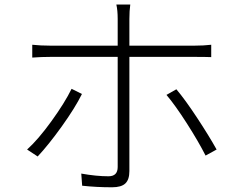

<svg xmlns="http://www.w3.org/2000/svg" viewBox="-20 -794 1040 834"><path d="M291 -408.2 335.9 -385.7Q306.6 -326.2 248.5 -245.1Q190.4 -164.1 143.6 -114.3L97.7 -144.5Q145.5 -187.5 203.1 -267.1Q260.7 -346.7 291 -408.2ZM826.2 -546.9H542V-50.8Q542 -13.7 524.4 2.9Q506.8 19.5 466.8 19.5Q398.4 19.5 336.9 12.7L333 -40Q398.4 -28.3 451.2 -28.3Q491.2 -28.3 491.2 -68.4V-546.9H199.2Q160.2 -546.9 120.1 -543.9V-599.6Q156.2 -595.7 198.2 -595.7H491.2V-711.9Q491.2 -749 485.4 -774.4H545.9Q542 -747.1 542 -711.9V-595.7H825.2Q865.2 -595.7 897.5 -599.6V-545.9Q873 -546.9 826.2 -546.9ZM703.1 -381.8 746.1 -406.2Q784.2 -361.3 835.9 -282.7Q887.7 -204.1 920.9 -144.5L873 -118.2Q841.8 -179.7 791.5 -258.3Q741.2 -336.9 703.1 -381.8Z"/></svg>

Font: GenEi Gothic M Light
Style: Regular
Weight: 300
Designer: o_tamon (Modified); [Source Han Sans]
Ryoko NISHIZUKA  (kana & ideographs); Paul D. Hunt (Latin, Greek & Cyrillic); Wenl
Version: Version 1.1a;Original Version 1.004